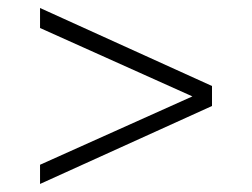

<svg xmlns="http://www.w3.org/2000/svg" viewBox="-20 -600 630 480"><path d="M461 -359 80.1 -530V-580L510 -385V-335L80.1 -140.1V-188.1Z"/></svg>

Font: Retni Sans Light
Style: Regular
Weight: 300
Designer: Vitaly Kuzmin
Foundry: ParaType Ltd.
Version: Version 1.00;March 2, 2019;FontCreator 11.5.0.2425 64-bit; t